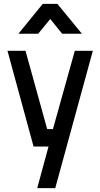

<svg xmlns="http://www.w3.org/2000/svg" viewBox="-20 -764 523 1001"><path d="M19 -499 155 0H233L174 217H268L464 -499H370L256 -91H226L113 -499ZM76 -588H179L242 -665L304 -588H407L279 -744H203Z"/></svg>

Font: TitilliumText22L
Style: 600 wt
Weight: 600
Designer: Campivisivi
Foundry: Campivisivi
Version: 1.000